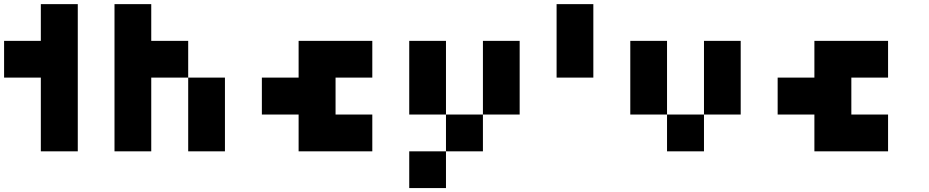

<svg xmlns="http://www.w3.org/2000/svg" viewBox="-20 -740 4544 939"><path d="M179.7 -360.4Q120.1 -360.4 0 -360.4Q0 -419.9 0 -540Q59.6 -540 179.7 -540Q179.7 -599.6 179.7 -719.7Q240.2 -719.7 360.4 -719.7Q360.4 -480.5 360.4 0Q299.8 0 179.7 0Q179.7 -120.1 179.7 -360.4Z M719.7 -540Q780.3 -540 900.4 -540Q900.4 -480.5 900.4 -360.4Q839.8 -360.4 719.7 -360.4Q719.7 -240.2 719.7 0Q660.2 0 540 0Q540 -240.2 540 -719.7Q599.6 -719.7 719.7 -719.7Q719.7 -660.2 719.7 -540ZM900.4 -360.4Q960 -360.4 1080.1 -360.4Q1080.1 -240.2 1080.1 0Q1020.5 0 900.4 0Q900.4 -120.1 900.4 -360.4Z M1440.4 -179.7Q1380.9 -179.7 1260.7 -179.7Q1260.7 -240.2 1260.7 -360.4Q1320.3 -360.4 1440.4 -360.4Q1440.4 -419.9 1440.4 -540Q1560.5 -540 1800.8 -540Q1800.8 -480.5 1800.8 -360.4Q1741.2 -360.4 1621.1 -360.4Q1621.1 -299.8 1621.1 -179.7Q1680.7 -179.7 1800.8 -179.7Q1800.8 -120.1 1800.8 0Q1680.7 0 1440.4 0Q1440.4 -59.6 1440.4 -179.7Z M1981.4 -540Q2041 -540 2161.1 -540Q2161.1 -419.9 2161.1 -179.7Q2101.6 -179.7 1981.4 -179.7Q1981.4 -299.8 1981.4 -540ZM2341.8 -540Q2401.4 -540 2521.5 -540Q2521.5 -419.9 2521.5 -179.7Q2461.9 -179.7 2341.8 -179.7Q2341.8 -299.8 2341.8 -540ZM2161.1 -179.7Q2221.7 -179.7 2341.8 -179.7Q2341.8 -120.1 2341.8 0Q2281.2 0 2161.1 0Q2161.1 -59.6 2161.1 -179.7ZM1981.4 0Q2041 0 2161.1 0Q2161.1 59.6 2161.1 179.7Q2101.6 179.7 1981.4 179.7Q1981.4 120.1 1981.4 0Z M2702.1 -719.7Q2761.7 -719.7 2881.8 -719.7Q2881.8 -599.6 2881.8 -360.4Q2822.3 -360.4 2702.1 -360.4Q2702.1 -480.5 2702.1 -719.7Z M3062.5 -540Q3122.1 -540 3242.2 -540Q3242.2 -419.9 3242.2 -179.7Q3182.6 -179.7 3062.5 -179.7Q3062.5 -299.8 3062.5 -540ZM3242.2 -179.7Q3302.7 -179.7 3422.9 -179.7Q3422.9 -120.1 3422.9 0Q3362.3 0 3242.2 0Q3242.2 -59.6 3242.2 -179.7ZM3422.9 -540Q3482.4 -540 3602.5 -540Q3602.5 -419.9 3602.5 -179.7Q3543 -179.7 3422.9 -179.7Q3422.9 -299.8 3422.9 -540Z M3962.9 -179.7Q3903.3 -179.7 3783.2 -179.7Q3783.2 -240.2 3783.2 -360.4Q3842.8 -360.4 3962.9 -360.4Q3962.9 -419.9 3962.9 -540Q4083 -540 4323.2 -540Q4323.2 -480.5 4323.2 -360.4Q4263.7 -360.4 4143.6 -360.4Q4143.6 -299.8 4143.6 -179.7Q4203.1 -179.7 4323.2 -179.7Q4323.2 -120.1 4323.2 0Q4203.1 0 3962.9 0Q3962.9 -59.6 3962.9 -179.7Z"/></svg>

Font: Pixelfont
Style: 5 px
Weight: 400
Designer: Eugene Lysy
Version: Version 1.0.2 (beta)